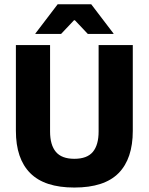

<svg xmlns="http://www.w3.org/2000/svg" viewBox="-20 -846 683 882"><path d="M321.5 15.5Q184.5 15.5 118.8 -50.8Q53 -117 53 -245V-639H210V-242Q210 -180 236.8 -148.2Q263.5 -116.5 321.5 -116.5Q380 -116.5 406.5 -148.2Q433 -180 433 -242V-639H590V-245Q590 -117 524.8 -50.8Q459.5 15.5 321.5 15.5ZM245 -826.5H399L501.5 -692V-690H383.5L324 -753H320L260.5 -690H142.5V-692Z"/></svg>

Font: Anek Odia
Style: Bold
Weight: 700
Designer: Yesha Goshar & Mahesh Sahu (Odia), Yesha Goshar (Latin)
Foundry: Ek Type
Version: Version 1.003